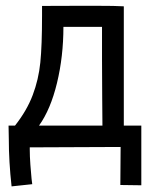

<svg xmlns="http://www.w3.org/2000/svg" viewBox="-20 -519 558 680"><path d="M341.3 -398.4V-423.8H204.6Q204.6 -319.3 181.9 -225.3Q159.2 -131.3 118.2 -74.2H342.8Q342.8 -86.9 342 -170.9Q341.3 -254.9 341.3 -310.5ZM480.5 137.2 406.2 136.2 407.2 1.5 85.4 2.9V10.7Q85.4 34.2 87.6 64.7Q89.8 95.2 91.8 114.3L94.2 133.3L21 141.1Q11.2 53.2 11.2 -26.4Q11.2 -43.9 10.3 -74.2H33.2Q75.2 -127.4 95.9 -182.4Q116.7 -237.3 122.8 -297.6Q128.9 -357.9 128.9 -463.9V-498L271 -498.5H318.8Q391.1 -498.5 418.5 -496.6V-74.2H480.5Z"/></svg>

Font: FantasqueSansM Nerd Font
Style: Regular
Weight: 400
Monospace: yes
Designer: Jany Belluz
Version: Version 1.8.0 ; ttfautohint (v1.8.2);Nerd Fonts 3.4.0